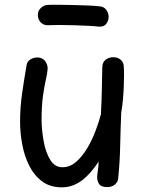

<svg xmlns="http://www.w3.org/2000/svg" viewBox="-20 -790 622 822"><path d="M244 12Q195 12 161 -13Q127 -38 106 -79Q85 -120 75.5 -170Q66 -220 66 -269Q66 -331 75 -393Q84 -455 94 -512Q96 -526 109.5 -535Q123 -544 140 -544Q160 -544 172 -530Q184 -516 184 -496Q183 -478 176.5 -450Q170 -422 164 -379.5Q158 -337 158 -274Q159 -228 167.5 -182Q176 -136 195.5 -105Q215 -74 247 -74Q280 -74 306.5 -97.5Q333 -121 354 -156.5Q375 -192 389.5 -231Q404 -270 412 -300Q415 -357 416 -408Q417 -459 418 -504Q419 -524 432.5 -534.5Q446 -545 465 -545Q478 -545 488 -540Q498 -535 504 -525.5Q510 -516 510 -502Q511 -492 511 -470.5Q511 -449 510 -422Q509 -395 506.5 -365.5Q504 -336 499 -309Q496 -235 494.5 -165Q493 -95 486 -27Q485 -11 472 0Q459 11 439 11Q413 11 404.5 -2Q396 -15 396 -30Q396 -39 397.5 -49Q399 -59 400.5 -71Q402 -83 402 -98Q387 -75 370 -55Q353 -35 334 -20Q315 -5 292.5 3.5Q270 12 244 12ZM184 -682Q165 -682 153.5 -695Q142 -708 142 -727Q142 -744 155 -756Q168 -768 184 -769Q202 -770 231.5 -769.5Q261 -769 294 -768.5Q327 -768 357 -766.5Q387 -765 405 -763Q425 -762 435 -748Q445 -734 445 -718Q445 -701 435 -688Q425 -675 405 -676Q387 -678 357.5 -679.5Q328 -681 294.5 -682Q261 -683 231.5 -683Q202 -683 184 -682Z"/></svg>

Font: Playpen Sans
Style: Regular
Weight: 400
Designer: Laura Meseguer, Veronika Burian, José Scaglione, Kostas Bartsokas, Vera Evstafieva, Tom Grace, Yorlmar Campos
Foundry: TypeTogether
Version: Version 2.000